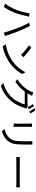

<svg xmlns="http://www.w3.org/2000/svg" viewBox="2025 -2906 949 5040"><g transform="rotate(90 2500.0 -385.5)"><path d="M229 -317Q246 -356 261.5 -402Q277 -448 290 -498Q303 -548 313 -596.5Q323 -645 328 -688L417 -670Q414 -659 410.5 -646Q407 -633 404 -620.5Q401 -608 398 -597Q393 -574 384.5 -536.5Q376 -499 364 -455.5Q352 -412 338 -367Q324 -322 308 -284Q290 -238 266 -190Q242 -142 215 -95.5Q188 -49 160 -9L75 -45Q123 -108 163.5 -181.5Q204 -255 229 -317ZM722 -355Q707 -394 688.5 -437.5Q670 -481 650.5 -524.5Q631 -568 612.5 -606Q594 -644 577 -672L658 -699Q673 -672 691.5 -634Q710 -596 730 -553Q750 -510 769 -466Q788 -422 804 -382Q819 -346 835.5 -300.5Q852 -255 869 -208Q886 -161 900 -117.5Q914 -74 924 -40L835 -11Q823 -63 804 -122Q785 -181 764 -242Q743 -303 722 -355Z M1227 -733Q1254 -715 1289 -688.5Q1324 -662 1360.5 -632.5Q1397 -603 1429 -575Q1461 -547 1482 -526L1419 -463Q1400 -482 1370 -510Q1340 -538 1304 -568.5Q1268 -599 1233 -626.5Q1198 -654 1170 -672ZM1141 -63Q1229 -76 1301.5 -99Q1374 -122 1434 -151Q1494 -180 1541 -209Q1618 -257 1683 -319.5Q1748 -382 1797 -449Q1846 -516 1875 -577L1923 -492Q1889 -430 1839 -366Q1789 -302 1726 -243Q1663 -184 1587 -136Q1537 -105 1477.5 -75Q1418 -45 1347.5 -20.5Q1277 4 1194 19Z M2765 -800Q2778 -783 2793 -758.5Q2808 -734 2822 -709Q2836 -684 2847 -663L2793 -639Q2778 -669 2755 -709Q2732 -749 2712 -777ZM2875 -840Q2888 -822 2903.5 -797Q2919 -772 2934 -747.5Q2949 -723 2959 -704L2905 -680Q2889 -713 2866 -751Q2843 -789 2822 -817ZM2831 -601Q2825 -591 2819 -575.5Q2813 -560 2808 -548Q2795 -498 2770.5 -438.5Q2746 -379 2711 -318.5Q2676 -258 2631 -203Q2563 -120 2468 -52Q2373 16 2233 69L2160 3Q2252 -24 2325 -62.5Q2398 -101 2456.5 -148Q2515 -195 2560 -248Q2599 -294 2631 -349Q2663 -404 2686.5 -459.5Q2710 -515 2719 -560H2349L2381 -632Q2393 -632 2426 -632Q2459 -632 2501.5 -632Q2544 -632 2586 -632Q2628 -632 2659 -632Q2690 -632 2700 -632Q2720 -632 2736.5 -634Q2753 -636 2765 -641ZM2496 -752Q2484 -732 2472 -710Q2460 -688 2452 -674Q2423 -619 2378 -555.5Q2333 -492 2270.5 -429.5Q2208 -367 2128 -314L2058 -365Q2123 -404 2174.5 -448.5Q2226 -493 2264.5 -539Q2303 -585 2330 -627.5Q2357 -670 2373 -703Q2381 -716 2390.5 -739.5Q2400 -763 2404 -783Z M3776 -759Q3775 -740 3774 -718.5Q3773 -697 3773 -672Q3773 -652 3773 -621Q3773 -590 3773 -559.5Q3773 -529 3773 -510Q3773 -420 3766.5 -357Q3760 -294 3747.5 -249.5Q3735 -205 3715 -171Q3695 -137 3668 -105Q3636 -67 3594.5 -38.5Q3553 -10 3510 9.5Q3467 29 3430 41L3365 -28Q3434 -45 3495.5 -76.5Q3557 -108 3604 -161Q3631 -192 3647.5 -224.5Q3664 -257 3672.5 -297Q3681 -337 3684 -390Q3687 -443 3687 -514Q3687 -534 3687 -564Q3687 -594 3687 -624.5Q3687 -655 3687 -672Q3687 -697 3685.5 -718.5Q3684 -740 3682 -759ZM3312 -751Q3311 -737 3309.5 -717Q3308 -697 3308 -679Q3308 -672 3308 -647.5Q3308 -623 3308 -589Q3308 -555 3308 -517Q3308 -479 3308 -443.5Q3308 -408 3308 -382Q3308 -356 3308 -345Q3308 -326 3309.5 -304.5Q3311 -283 3312 -269H3220Q3222 -281 3223.5 -302.5Q3225 -324 3225 -346Q3225 -356 3225 -382.5Q3225 -409 3225 -444Q3225 -479 3225 -517Q3225 -555 3225 -589Q3225 -623 3225 -647.5Q3225 -672 3225 -679Q3225 -692 3224 -714.5Q3223 -737 3221 -751Z M4102 -433Q4117 -432 4139 -430.5Q4161 -429 4187.5 -428.5Q4214 -428 4241 -428Q4257 -428 4290.5 -428Q4324 -428 4369 -428Q4414 -428 4464.5 -428Q4515 -428 4565.5 -428Q4616 -428 4661.5 -428Q4707 -428 4740 -428Q4773 -428 4789 -428Q4827 -428 4854 -430Q4881 -432 4897 -433V-335Q4882 -336 4852.5 -338Q4823 -340 4790 -340Q4774 -340 4740 -340Q4706 -340 4661.5 -340Q4617 -340 4566 -340Q4515 -340 4464.5 -340Q4414 -340 4369.5 -340Q4325 -340 4291 -340Q4257 -340 4241 -340Q4200 -340 4163 -338.5Q4126 -337 4102 -335Z"/></g></svg>

Font: Noto Sans SC Thin
Style: Regular
Weight: 400
Version: Version 2.004-H2;hotconv 1.0.118;makeotfexe 2.5.65603